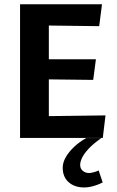

<svg xmlns="http://www.w3.org/2000/svg" viewBox="-20 -632 535 879"><path d="M71.8 -0.5V-612.5H447L434.1 -512.2L203.6 -515.1V-360.7H419.1L406.7 -266.2L203.6 -268.6V-100.4L463 -103.7L450.6 -0.5ZM267.1 136.1Q267.1 112.1 281.2 87.4Q295.3 62.8 319.8 39.9Q344.3 16.9 375 0H444Q407.3 25.8 386 48.6Q364.7 71.5 355.9 90.1Q347 108.7 347 123.1Q347 140.3 359.1 150.2Q371.2 160.1 387.1 160.1Q396.3 160.1 409.5 156.5Q422.8 152.9 431.6 148.3L450.1 203Q441.1 208 427.5 213.3Q413.9 218.6 397.8 222.4Q381.7 226.2 365.9 226.2Q321.3 226.2 294.2 202Q267.1 177.8 267.1 136.1Z"/></svg>

Font: Ancizar Sans Thin
Style: Regular
Weight: 100
Designer: Cesar Puertas, Viviana Monsalve, Julian Moncada, Julian Prieto, Jose Castro, Mariel Hernandez, Felipe Aragon, Sara Alarc
Version: Version 8.100